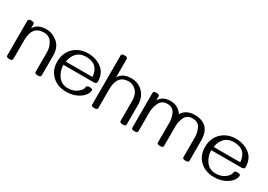

<svg xmlns="http://www.w3.org/2000/svg" viewBox="4 -1413 3023 2165"><g transform="rotate(30 1515.5 -330.5)"><path d="M458 12.2Q418.5 12.2 418.5 -10.3V-269Q418.5 -333 384 -387.9Q349.6 -442.9 277.8 -442.9Q128.4 -442.9 128.4 -254.9V-10.3Q128.4 12.2 88.9 12.2Q48.8 12.2 48.8 -10.3V-465.8Q48.8 -488.3 88.9 -488.3Q128.4 -488.3 128.4 -465.8V-410.6Q171.9 -488.8 284.7 -488.8Q362.8 -489.3 430.4 -433.8Q498 -378.4 498 -269V-10.3Q498 12.2 458 12.2Z M825.2 11.7Q715.3 11.7 643.3 -55.4Q571.3 -122.6 571.3 -234.4Q571.3 -347.7 644.3 -418Q717.3 -488.3 829.1 -488.3Q934.1 -488.3 1008.1 -431.2Q1082 -374 1082 -263.2Q1082 -236.8 1042.5 -236.8H650.4Q650.4 -158.7 695.6 -95.7Q740.7 -32.7 825.7 -32.7Q887.7 -32.7 936.5 -65.9Q989.3 -101.1 993.7 -146.5Q996.1 -167.5 1032.7 -167.5Q1072.8 -167.5 1072.8 -145.5Q1072.8 -129.9 1062 -107.4Q1042.5 -66.4 997.6 -37.1Q924.3 11.7 825.2 11.7ZM1002 -281.7Q989.7 -443.8 829.1 -443.8Q685.5 -443.8 654.8 -281.7Z M1564.5 11.7Q1524.9 11.7 1524.9 -10.3V-269.5Q1524.9 -356.4 1481.4 -399.9Q1438 -443.4 1385.3 -443.4Q1234.9 -444.3 1234.9 -254.9V-10.3Q1234.9 11.7 1195.3 11.7Q1155.3 11.7 1155.3 -10.3V-652.3Q1155.3 -674.3 1195.3 -674.3Q1234.9 -674.3 1234.9 -652.3V-410.6Q1278.3 -488.8 1391.1 -488.8Q1485.8 -488.8 1545.2 -425.8Q1604.5 -362.8 1604.5 -269.5V-10.3Q1604.5 11.7 1564.5 11.7Z M2382.3 11.7Q2342.8 11.7 2342.8 -10.3V-270.5Q2342.8 -332.5 2314.9 -387.5Q2287.1 -442.4 2215.8 -442.4Q2145 -442.4 2117.7 -387Q2090.3 -331.5 2090.3 -270.5V-10.3Q2090.3 11.7 2050.3 11.7Q2010.7 11.7 2010.7 -10.3V-270.5Q2010.7 -332.5 1983.9 -387.5Q1957 -442.4 1885.3 -442.4Q1814.5 -442.4 1785.9 -380.6Q1757.3 -318.8 1757.3 -254.9V-10.7Q1757.3 11.7 1717.8 11.7Q1677.7 11.7 1677.7 -10.7V-466.3Q1677.7 -488.3 1717.8 -488.3Q1757.3 -488.3 1757.3 -466.3V-412.6Q1798.8 -488.3 1900.9 -488.3Q2001.5 -488.3 2056.2 -406.7Q2105 -488.3 2216.3 -488.3Q2422.4 -488.3 2422.4 -270.5V-10.3Q2422.4 11.7 2382.3 11.7Z M2749.5 11.7Q2639.6 11.7 2567.6 -55.4Q2495.6 -122.6 2495.6 -234.4Q2495.6 -347.7 2568.6 -418Q2641.6 -488.3 2753.4 -488.3Q2858.4 -488.3 2932.4 -431.2Q3006.3 -374 3006.3 -263.2Q3006.3 -236.8 2966.8 -236.8H2574.7Q2574.7 -158.7 2619.9 -95.7Q2665 -32.7 2750 -32.7Q2812 -32.7 2860.8 -65.9Q2913.6 -101.1 2918 -146.5Q2920.4 -167.5 2957 -167.5Q2997.1 -167.5 2997.1 -145.5Q2997.1 -129.9 2986.3 -107.4Q2966.8 -66.4 2921.9 -37.1Q2848.6 11.7 2749.5 11.7ZM2926.3 -281.7Q2914.1 -443.8 2753.4 -443.8Q2609.9 -443.8 2579.1 -281.7Z"/></g></svg>

Font: Gayathri
Style: Regular
Weight: 400
Designer: Binoy Dominic <binoy.domenic@gmail.com>
Foundry: SMC
Version: Version 1.000